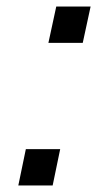

<svg xmlns="http://www.w3.org/2000/svg" viewBox="-20 -567 297 587"><path d="M128 -436H233L257 -547H152ZM36 0H141L164 -111H59Z"/></svg>

Font: League Gothic
Style: Italic
Weight: 400
Designer: The League of Moveable Type
Version: Version 1.600; ttfautohint (v1.8.3)